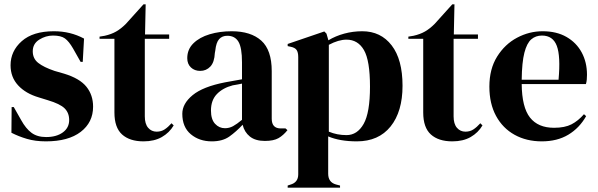

<svg xmlns="http://www.w3.org/2000/svg" viewBox="-20 -641 2774 891"><path d="M193 15Q144 15 105 3.5Q66 -8 33 -25L34 -144H44L78 -84Q100 -44 126.5 -24.5Q153 -5 194 -5Q242 -5 271.5 -26.5Q301 -48 301 -84Q301 -117 280 -138Q259 -159 202 -176L160 -189Q99 -207 64 -245Q29 -283 29 -338Q29 -404 81 -450Q133 -496 230 -496Q269 -496 303.5 -487.5Q338 -479 370 -462L364 -354H354L319 -416Q300 -449 281.5 -462.5Q263 -476 226 -476Q192 -476 162 -457Q132 -438 132 -403Q132 -369 157.5 -349Q183 -329 233 -312L278 -299Q350 -277 381 -238.5Q412 -200 412 -146Q412 -73 354.5 -29Q297 15 193 15Z M646 15Q582 15 546.5 -17Q511 -49 511 -119V-461H442V-471L466 -475Q497 -482 519.5 -495Q542 -508 564 -530L646 -621H656L653 -481H765V-461H652V-101Q652 -66 667.5 -48Q683 -30 707 -30Q728 -30 744 -40.5Q760 -51 776 -69L786 -59Q766 -25 731 -5Q696 15 646 15Z M963 15Q905 15 865.5 -18Q826 -51 826 -113Q826 -160 874 -199.5Q922 -239 1025 -259Q1041 -262 1061 -265.5Q1081 -269 1103 -273V-352Q1103 -420 1086.5 -447.5Q1070 -475 1035 -475Q1011 -475 997 -459.5Q983 -444 979 -406L977 -395Q975 -352 956 -332Q937 -312 909 -312Q883 -312 866 -328Q849 -344 849 -371Q849 -412 877.5 -440Q906 -468 953 -482Q1000 -496 1055 -496Q1144 -496 1192.5 -452.5Q1241 -409 1241 -311V-90Q1241 -45 1283 -45H1305L1314 -37Q1295 -13 1272.5 0Q1250 13 1209 13Q1165 13 1139.5 -7.5Q1114 -28 1106 -62Q1076 -30 1044.5 -7.5Q1013 15 963 15ZM1024 -46Q1044 -46 1061.5 -55.5Q1079 -65 1103 -85V-253Q1093 -251 1083 -249Q1073 -247 1060 -245Q1014 -233 986.5 -204.5Q959 -176 959 -128Q959 -87 978 -66.5Q997 -46 1024 -46Z M1315 230V220L1327 216Q1364 206 1364 168V-376Q1364 -398 1356.5 -409Q1349 -420 1329 -424L1315 -427V-437L1485 -495L1495 -485L1504 -454Q1537 -474 1577.5 -485Q1618 -496 1661 -496Q1747 -496 1797.5 -430.5Q1848 -365 1848 -243Q1848 -123 1792.5 -54Q1737 15 1636 15Q1557 15 1503 -8V165Q1503 205 1539 215L1558 220V230ZM1588 -14Q1638 -14 1667.5 -66Q1697 -118 1697 -239Q1697 -360 1669 -408.5Q1641 -457 1588 -457Q1551 -457 1506 -433V-30Q1544 -14 1588 -14Z M2079 15Q2015 15 1979.5 -17Q1944 -49 1944 -119V-461H1875V-471L1899 -475Q1930 -482 1952.5 -495Q1975 -508 1997 -530L2079 -621H2089L2086 -481H2198V-461H2085V-101Q2085 -66 2100.5 -48Q2116 -30 2140 -30Q2161 -30 2177 -40.5Q2193 -51 2209 -69L2219 -59Q2199 -25 2164 -5Q2129 15 2079 15Z M2498 -496Q2563 -496 2609 -469.5Q2655 -443 2679.5 -397.5Q2704 -352 2704 -294Q2704 -283 2703 -271.5Q2702 -260 2699 -251H2401Q2402 -143 2439.5 -95.5Q2477 -48 2551 -48Q2601 -48 2632 -64Q2663 -80 2690 -111L2700 -102Q2669 -47 2617.5 -16Q2566 15 2494 15Q2423 15 2368 -15.5Q2313 -46 2282 -103Q2251 -160 2251 -239Q2251 -321 2287 -378.5Q2323 -436 2379.5 -466Q2436 -496 2498 -496ZM2495 -476Q2466 -476 2445.5 -458.5Q2425 -441 2413.5 -396.5Q2402 -352 2401 -271H2572Q2582 -380 2564 -428Q2546 -476 2495 -476Z"/></svg>

Font: DeepMind Serif Display
Style: Regular
Weight: 400
Designer: Frank Grießhammer / Modifications: Colophon Foundry
Foundry: Colophon Foundry
Version: Version 5.003; ttfautohint (v1.8.2)